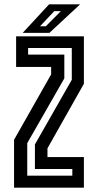

<svg xmlns="http://www.w3.org/2000/svg" viewBox="-20 -868 453 888"><path d="M45 0V-221.5L216.5 -524V-558.5H54.5V-700H368V-480.5L199.5 -182V-141.5H368V0ZM106 -55.5H314.5V-86.5H141.5V-200L312 -499V-646H110V-615.5H277.5V-505.5L106 -206ZM85 -716 207 -848H350.5L208.5 -716ZM165 -746.5H192L261.5 -816.5H231Z"/></svg>

Font: Tourney Condensed SemiBold
Style: Regular
Weight: 600
Width: 3
Designer: Tyler Finck
Foundry: Etcetera Type Co
Version: Version 1.010; ttfautohint (v1.8.3)